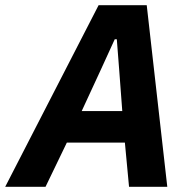

<svg xmlns="http://www.w3.org/2000/svg" viewBox="-55 -718 733 738"><path d="M588 0H441L425 -170H202L120 0H-35L324 -698H509ZM415 -291 403 -451 394 -567H386L333 -451L259 -291Z"/></svg>

Font: IBM Plex Sans Var
Style: Italic
Weight: 400
Italic angle: -11.31°
Designer: Mike Abbink, Paul van der Laan, Pieter van Rosmalen
Foundry: Bold Monday
Version: Version 1.001